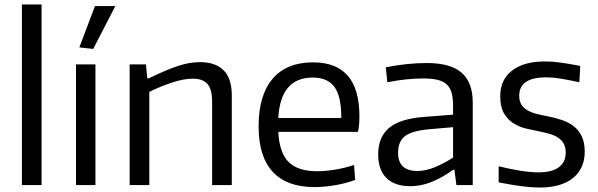

<svg xmlns="http://www.w3.org/2000/svg" viewBox="-20 -828 2677 859"><path d="M78 -808H166V0H78Z M335 -616 405 -801H496L397 -609ZM320 -540H407V0H320Z M560 -540H633L639 -477H644Q684 -496 716.5 -510Q749 -524 776.5 -533Q804 -542 828 -546Q852 -550 875 -550Q944 -550 980.5 -513.5Q1017 -477 1017 -402V0H929V-373Q929 -429 908 -452.5Q887 -476 842 -476Q804 -476 753.5 -460Q703 -444 648 -417V0H560Z M1387 9Q1263 9 1200 -59.5Q1137 -128 1137 -263Q1137 -402 1199.5 -475.5Q1262 -549 1381 -549Q1588 -549 1588 -308Q1588 -262 1581 -238H1225Q1230 -144 1271.5 -103Q1313 -62 1398 -62Q1436 -62 1479 -69Q1522 -76 1564 -90L1569 -23Q1529 -8 1480.5 0.5Q1432 9 1387 9ZM1379 -481Q1235 -481 1225 -300H1507Q1507 -398 1476 -439.5Q1445 -481 1379 -481Z M1816 5Q1746 5 1709 -31.5Q1672 -68 1672 -137Q1672 -215 1721 -256Q1770 -297 1878 -305L2007 -315V-354Q2007 -389 2000.5 -412.5Q1994 -436 1978.5 -450.5Q1963 -465 1937 -471Q1911 -477 1872 -477Q1838 -477 1798.5 -473Q1759 -469 1713 -460L1706 -527Q1759 -537 1802.5 -541.5Q1846 -546 1890 -546Q1995 -546 2045 -503Q2095 -460 2095 -369V0H2022L2013 -68H2007Q1958 -33 1911 -14Q1864 5 1816 5ZM1848 -63Q1884 -63 1925.5 -80Q1967 -97 2007 -123V-259L1902 -250Q1824 -243 1792.5 -219.5Q1761 -196 1761 -144Q1761 -63 1848 -63Z M2394 11Q2358 11 2316 5.5Q2274 0 2211 -12V-84Q2261 -72 2305.5 -64.5Q2350 -57 2390 -57Q2450 -57 2480.5 -80Q2511 -103 2511 -145Q2511 -168 2503 -183.5Q2495 -199 2480 -210Q2465 -221 2444 -227.5Q2423 -234 2398 -239Q2367 -245 2335 -252.5Q2303 -260 2277 -276.5Q2251 -293 2234.5 -321.5Q2218 -350 2218 -398Q2218 -471 2270.5 -512Q2323 -553 2417 -553Q2434 -553 2450 -552Q2466 -551 2484 -548.5Q2502 -546 2524 -542.5Q2546 -539 2576 -533L2572 -460Q2521 -471 2487 -476.5Q2453 -482 2424 -482Q2303 -482 2303 -400Q2303 -376 2312.5 -360.5Q2322 -345 2339 -335Q2356 -325 2379 -319Q2402 -313 2429 -308Q2465 -301 2495.5 -290.5Q2526 -280 2548.5 -262Q2571 -244 2583.5 -216.5Q2596 -189 2596 -149Q2596 -74 2543.5 -31.5Q2491 11 2394 11Z"/></svg>

Font: Encode Sans Normal
Style: Regular
Weight: 400
Designer: Pablo Impallari, Andres Torresi
Foundry: Pablo Impallari, Andres Torresi
Version: Version 1.000; ttfautohint (v1.00) -l 8 -r 50 -G 200 -x 14 -